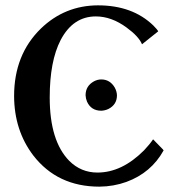

<svg xmlns="http://www.w3.org/2000/svg" viewBox="-20 -679 654 711"><path d="M355 -269Q317.4 -269 302.2 -302.7Q297.4 -314.5 296.9 -326.2Q296.9 -360.8 328.1 -377.9Q341.3 -384.8 355 -384.8Q387.2 -384.8 404.8 -355Q412.6 -340.8 413.1 -326.2Q413.1 -291.5 381.3 -275.4Q368.7 -269.5 355 -269ZM583 -126 585.9 -122.1Q540 -39.1 448.2 -5.4Q400.9 11.7 348.1 12.2Q192.9 12.2 103.5 -103Q32.7 -195.8 32.2 -323.2Q32.2 -476.6 131.3 -573.2Q219.7 -658.7 342.8 -659.2Q470.7 -659.2 547.9 -584.5Q562.5 -569.8 565.9 -563L505.9 -515.1Q494.1 -543.9 448.7 -577.1Q392.6 -618.2 335 -618.2Q250.5 -618.2 204.6 -530.8Q164.1 -452.6 164.1 -317.9Q164.1 -157.2 236.3 -83.5Q279.8 -40 340.8 -40Q431.6 -40 513.7 -122.6Q533.7 -143.6 546.9 -163.1Z"/></svg>

Font: Linux Libertine O
Style: Bold
Weight: 700
Designer: Philipp H. Poll
Foundry: Philipp H. Poll
Version: Version 5.0.0